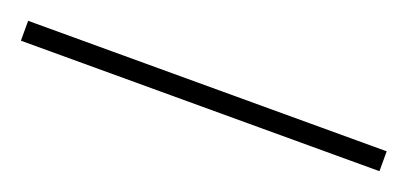

<svg xmlns="http://www.w3.org/2000/svg" viewBox="-21 -891 501 236"><g transform="rotate(20 229.5 -773.0)"><path d="M-5 -760V-786H464V-760Z"/></g></svg>

Font: Noto Serif Bengali Thin
Style: Regular
Weight: 250
Version: Version 2.003